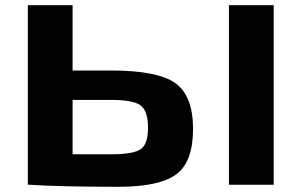

<svg xmlns="http://www.w3.org/2000/svg" viewBox="-20 -710 1159 738"><path d="M259 -439H407Q586 -439 654 -390.5Q722 -342 722 -214Q722 -87 657 -39.5Q592 8 436 8Q211 8 91 0H87V-690H259ZM1032 -690V0H860V-690ZM259 -117H407Q494 -117 521.5 -137Q549 -157 549 -219Q549 -282 521.5 -304Q494 -326 407 -326H259Z"/></svg>

Font: Exo 2 Expanded
Style: Bold
Weight: 700
Width: 7
Designer: Natanael Gama
Version: Version 1.001;PS 001.001;hotconv 1.0.70;makeotf.lib2.5.58329